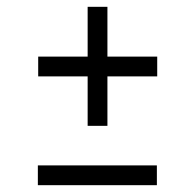

<svg xmlns="http://www.w3.org/2000/svg" viewBox="-20 -543 571 563"><path d="M92 -377H441V-319H92ZM237 -174V-523H295V-174ZM91 -58H440V0H91Z"/></svg>

Font: Changa ExtraLight
Style: Regular
Weight: 250
Designer: Eduardo Rodriguez Tunni
Foundry: Eduardo Rodriguez Tunni
Version: Version 3.002; ttfautohint (v1.8.2)